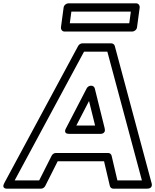

<svg xmlns="http://www.w3.org/2000/svg" viewBox="-76 -1111 934 1156"><path d="M353.7 -1041H711.7L702.3 -971H344.3ZM335.5 -1091C324.8 -1091 309.2 -1081.1 307.1 -1066L290.9 -946C289.5 -935.3 297.4 -921 312.5 -921H720.5C731.3 -921 746.9 -930.9 748.9 -946L765.1 -1066C766.6 -1076.7 758.6 -1091 743.5 -1091ZM570.3 -800 778.3 -25H630.8L595.9 -173.7C593.6 -183.4 584.9 -190 574.7 -190H260.7C250.3 -190 239.9 -183.3 235 -173.7L160 -25H12.4L430 -800ZM615 -834.4C612.6 -843.1 604.3 -850 593.9 -850H419.9C410.5 -850 399.8 -843.9 394.6 -834.4L-49.9 -9.4C-70.2 28.2 -31.4 25 -31.4 25H170.6C180.9 25 191.4 18.4 196.3 8.7L271.3 -140H550.5L585.4 8.7C587.6 18.3 596.2 25 606.6 25H808.6C849.2 25 836.4 -9.4 836.4 -9.4ZM554.2 -338.9 494.6 -578.9C492.2 -588.6 483.3 -595 473.4 -595H471.4C461.1 -595 450.7 -588.2 445.9 -578.9L321.5 -338.9C321.5 -338.9 300.3 -305 340.2 -305H526.2C526.2 -305 563.4 -301.7 554.2 -338.9ZM496.6 -355H383.4L460 -502.8Z"/></svg>

Font: Hussar Techniczny
Style: Bold 
Weight: 700
Foundry: Cannot Into Space Fonts
Version: Version 0.77